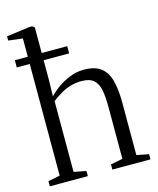

<svg xmlns="http://www.w3.org/2000/svg" viewBox="-121 -904 813 988"><g transform="rotate(-15 286.0 -409.5)"><path d="M83.5 -40V-771L7.5 -780V-802.5L131.5 -819H145.5L157.5 -810V-527.5L155.5 -442.5Q173.5 -463 203 -484.2Q232.5 -505.5 268.8 -520Q305 -534.5 343.5 -534.5Q404 -534.5 436 -508.8Q468 -483 480 -435Q492 -387 492 -319.5V-40L556.5 -27.5V0H353.5V-27.5L417.5 -40V-318Q417.5 -369 410.8 -405.5Q404 -442 382.5 -461.5Q361 -481 317 -481Q286 -481 258.2 -472.8Q230.5 -464.5 205.8 -450Q181 -435.5 157.5 -417V-40L223 -27.5V0H20.5V-27.5ZM14.5 -673.5H293.5V-635H14.5Z"/></g></svg>

Font: Merriweather 96pt Light
Style: Regular
Weight: 300
Version: Version 2.100